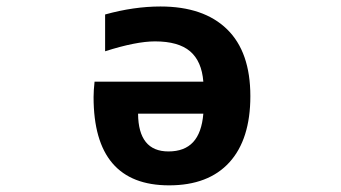

<svg xmlns="http://www.w3.org/2000/svg" viewBox="-20 -554 1040 586"><path d="M600.6 -304.7Q595.7 -367.2 560.1 -397.5Q524.4 -427.7 453.1 -427.7Q395.5 -427.7 300.8 -397.5V-509.8Q388.7 -534.2 469.7 -534.2Q601.6 -534.2 672.9 -464.8Q744.1 -395.5 744.1 -260.7Q744.1 -128.9 680.2 -58.6Q616.2 11.7 496.1 11.7Q265.6 11.7 265.6 -257.8Q265.6 -277.3 268.6 -304.7ZM600.6 -207H401.4Q402.3 -91.8 494.1 -91.8Q543 -91.8 569.3 -120.1Q595.7 -148.4 600.6 -207Z"/></svg>

Font: Gen Shin Gothic Monospace Bold
Style: Bold
Weight: 700
Designer: [Source Han Sans]
Ryoko NISHIZUKA  (kana & ideographs); Paul D. Hunt (Latin, Greek & Cyrillic); Wenlong ZHANG  (bopomofo
Version: Version 1.002.20150607